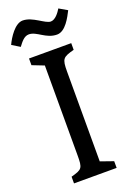

<svg xmlns="http://www.w3.org/2000/svg" viewBox="-194 -1019 726 1079"><g transform="rotate(-20 169.5 -479.5)"><path d="M50.8 0H305.7V-40L229 -66.9V-603.5C229 -681.6 237.3 -687.5 305.7 -706.1V-746.1H53.2V-706.1L123.5 -678.7V-142.6C123.5 -64 119.1 -58.6 50.8 -40ZM248 -818.4C299.3 -818.4 334.5 -890.1 353 -925.8L304.2 -954.1C291.5 -933.1 267.6 -899.4 239.7 -899.4C206.5 -899.4 151.9 -959 92.3 -959C45.4 -959 2.9 -891.1 -15.1 -852.1L32.2 -823.2C49.3 -845.7 68.8 -874 98.1 -874C145.5 -874 181.6 -818.4 248 -818.4Z"/></g></svg>

Font: Donegal One
Style: Regular
Weight: 400
Designer: Gary Lonergan
Foundry: Sorkin Type Co.
Version: Version 1.004